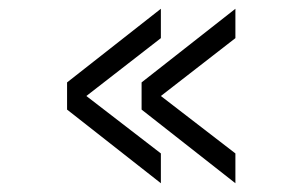

<svg xmlns="http://www.w3.org/2000/svg" viewBox="-20 -417 646 438"><path d="M517 -67V1L303 -167V-229L517 -397V-330L347 -198ZM347 -67V1L133 -167V-229L347 -397V-330L177 -198Z"/></svg>

Font: GFS Neohellenic Rg
Style: Regular
Weight: 400
Designer: Takis Katsoulidis and George D. Matthiopoulos
Foundry: Takis Katsoulidis and George D. Matthiopoulos
Version: Version 1.0